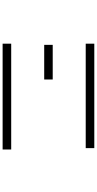

<svg xmlns="http://www.w3.org/2000/svg" viewBox="343 -1083 740 1466"><g transform="rotate(90 713.0 -350.0)"><path d="M322.5 -382.5V-317.5H587V-382.5ZM313.5 0H1121.5V-65.5H313.5ZM313.5 -634.5H1111V-700H313.5Z"/></g></svg>

Font: Melete Light
Style: Regular
Weight: 300
Width: 6
Designer: Sora Sagano
Foundry: DOT COLON
Version: Version 0.200;FEAKit 1.0